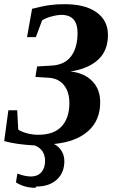

<svg xmlns="http://www.w3.org/2000/svg" viewBox="-34 -680 562 916"><path d="M139 210 135 216Q82 216 42 190L49 148Q85 162 114 162Q145 162 163 142Q181 122 181 88Q181 60 168 41Q154 22 132 14Q41 9 -14 -7L6 -154H48L53 -62Q66 -52 95 -44Q122 -37 149 -37Q223 -37 260 -77Q297 -117 297 -188Q297 -242 271 -274Q245 -306 199 -309L135 -313L143 -363L211 -367Q273 -370 304 -410Q336 -451 336 -524Q336 -565 317 -587Q298 -609 259 -609Q239 -609 210 -601Q184 -594 167 -583L137 -503H95L119 -638Q173 -652 206 -656Q235 -660 275 -660Q373 -660 427 -621Q481 -582 481 -513Q481 -439 435 -396Q388 -352 302 -339Q369 -332 407 -292Q444 -254 444 -192Q444 -106 387 -55Q329 -3 223 7Q245 17 259 39Q273 61 273 89Q273 144 237 177Q201 210 139 210Z"/></svg>

Font: Libra Serif Modern
Style: Bold Italic
Weight: 700
Italic angle: -12°
Designer: Stefan Peev, Context Ltd
Foundry: Stefan Peev, Context Ltd
Version: Version 1.000